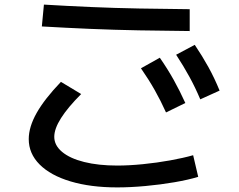

<svg xmlns="http://www.w3.org/2000/svg" viewBox="-20 -770 1040 835"><path d="M490 45Q374 45 287 19Q200 -7 152.5 -54.5Q105 -102 105 -165Q105 -218 139.5 -279Q174 -340 245 -414L333 -361Q275 -303 245.5 -256.5Q216 -210 216 -175Q216 -138 250 -109.5Q284 -81 346 -65.5Q408 -50 490 -50Q541 -50 601.5 -56Q662 -62 720 -72.5Q778 -83 820 -95L842 -1Q800 12 739 22.5Q678 33 612.5 39Q547 45 490 45ZM805 -635Q693 -636 584.5 -638Q476 -640 370.5 -644.5Q265 -649 162 -655L171 -750Q271 -744 374.5 -739.5Q478 -735 586 -733Q694 -731 805 -730ZM702 -281Q679 -332 653 -378Q627 -424 593 -473L675 -519Q709 -470 735.5 -422.5Q762 -375 786 -322ZM851 -338Q829 -390 803.5 -436.5Q778 -483 746 -532L827 -575Q860 -526 886.5 -478Q913 -430 935 -376Z"/></svg>

Font: M PLUS 2 Thin Medium
Style: Regular
Weight: 500
Version: Version 1.001